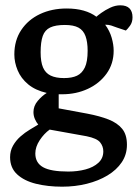

<svg xmlns="http://www.w3.org/2000/svg" viewBox="-20 -537 519 723"><path d="M214 166Q160 166 115.5 155Q71 144 44.5 119.5Q18 95 18 55Q18 31 29 11.5Q40 -8 57 -23Q74 -38 92.5 -49Q111 -60 124 -68Q117 -76 111.5 -88.5Q106 -101 106 -115Q106 -138 122 -157Q138 -176 156 -187Q113 -197 86 -219.5Q59 -242 46.5 -272Q34 -302 34 -332Q34 -385 60 -424Q86 -463 130.5 -484Q175 -505 231 -505Q267 -505 295 -497Q323 -489 343 -474Q347 -478 361.5 -488.5Q376 -499 395 -508Q414 -517 433 -517Q456 -517 467.5 -505.5Q479 -494 479 -472Q479 -453 469.5 -440Q460 -427 454 -422L421 -433Q408 -438 398.5 -441Q389 -444 376 -444Q393 -421 400.5 -395Q408 -369 408 -346Q408 -297 381.5 -260Q355 -223 311 -202.5Q267 -182 214 -182H201V-129L309 -109Q356 -100 389 -87Q422 -74 440 -52Q458 -30 458 8Q458 45 438.5 74Q419 103 385 123.5Q351 144 307 155Q263 166 214 166ZM237 109Q272 109 302 101Q332 93 350.5 76Q369 59 369 33Q369 14 357 -1Q345 -16 306 -24L167 -49Q146 -34 129.5 -9Q113 16 113 41Q113 76 142 92.5Q171 109 237 109ZM221 -243Q251 -243 270 -252Q289 -261 299.5 -283Q310 -305 310 -346Q310 -379 302 -401Q294 -423 275.5 -433Q257 -443 224 -443Q189 -443 169 -433.5Q149 -424 141 -401.5Q133 -379 133 -340Q133 -304 142 -283Q151 -262 170.5 -252.5Q190 -243 221 -243Z"/></svg>

Font: Faustina Light Medium
Style: Regular
Weight: 500
Version: Version 1.200